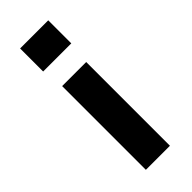

<svg xmlns="http://www.w3.org/2000/svg" viewBox="-239 -765 801 801"><g transform="rotate(-45 162.0 -364.5)"><path d="M78 -593V-729H244V-593ZM91 0V-494H233V0Z"/></g></svg>

Font: Nunito Sans 10pt Expanded
Style: Bold
Weight: 700
Width: 7
Designer: Vernon Adams
Foundry: Vernon Adams
Version: Version 3.101;gftools[0.9.27]